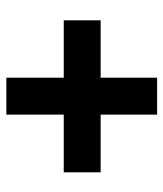

<svg xmlns="http://www.w3.org/2000/svg" viewBox="26 -664 526 619"><g transform="rotate(-90 289.5 -354.0)"><path d="M349 -412H534V-293H349V-111H230V-293H44V-412H230V-597H349Z"/></g></svg>

Font: Noto Sans Thaana ExtraBold
Style: Regular
Weight: 800
Designer: David Williams
Foundry: Google Inc.
Version: Version 3.001; ttfautohint (v1.8.4.7-5d5b)